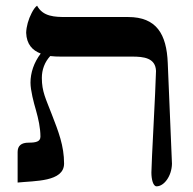

<svg xmlns="http://www.w3.org/2000/svg" viewBox="-20 -637 675 670"><path d="M441.4 -439.5C481 -439.5 522.9 -435.1 524.4 -389.2C522.9 -320.8 508.3 -66.9 508.3 -35.2C508.3 -11.2 514.2 13.2 526.4 13.2C552.2 13.2 579.1 -22 580.1 -65.4L565.4 -417C561.5 -518.1 525.9 -577.6 427.2 -577.6H211.4C171.4 -577.6 129.9 -578.6 109.4 -617.2C102.5 -612.3 96.2 -603 90.3 -591.3C79.1 -569.8 71.8 -543.9 71.3 -522.5C72.8 -482.4 93.3 -460.9 122.1 -450.2C98.1 -418.5 86.4 -382.8 86.4 -348.6C86.4 -321.8 97.7 -278.8 105.5 -252.4C113.8 -222.7 121.1 -190.9 121.1 -160.2C121.1 -142.6 105 -139.2 80.1 -139.2C54.2 -139.2 41.5 -128.4 41.5 -106.4V0C101.1 -6.3 203.1 -2 203.6 -65.9C203.6 -128.4 184.1 -177.7 160.6 -238.3C140.1 -292 126 -316.9 126 -365.2C126 -393.1 135.7 -420.4 155.3 -441.4C167.5 -439.9 180.2 -439.5 192.4 -439.5Z"/></svg>

Font: Cardo
Style: Italic
Weight: 400
Designer: David J. Perry
Foundry: David J. Perry
Version: Version 0.99